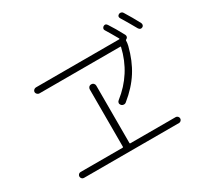

<svg xmlns="http://www.w3.org/2000/svg" viewBox="-167 -1059 1333 1269"><g transform="rotate(-30 500.0 -424.5)"><path d="M963.9 -680.7Q946.3 -671.9 934.6 -690.4Q901.4 -750 867.2 -805.7Q856.4 -823.2 874 -834Q881.8 -837.9 890.6 -835.9Q899.4 -834 904.3 -826.2Q941.4 -766.6 971.7 -709Q975.6 -701.2 973.6 -692.9Q971.7 -684.6 963.9 -680.7ZM587.9 -341.8Q735.4 -457 777.3 -638.7Q779.3 -642.6 773.4 -642.6H156.2Q147.5 -642.6 140.1 -649.9Q132.8 -657.2 132.8 -666Q132.8 -674.8 140.1 -681.6Q147.5 -688.5 156.2 -688.5H793Q793.9 -688.5 794.9 -690.4Q795.9 -692.4 794.9 -693.4Q761.7 -752 739.3 -788.1Q734.4 -794.9 736.8 -802.7Q739.3 -810.5 746.1 -815.4Q763.7 -826.2 775.4 -807.6Q805.7 -761.7 841.8 -694.3Q845.7 -686.5 843.8 -678.2Q841.8 -669.9 834 -666Q833 -665 832 -665Q827.1 -663.1 827.1 -659.2Q827.1 -641.6 822.3 -621.1Q796.9 -520.5 749 -445.3Q701.2 -370.1 621.1 -305.7Q613.3 -298.8 602.1 -299.8Q590.8 -300.8 584 -309.1Q577.1 -317.4 578.6 -326.7Q580.1 -335.9 587.9 -341.8ZM131.8 -11.7Q123 -11.7 116.7 -18.6Q110.4 -25.4 110.4 -34.2Q110.4 -43 116.7 -49.8Q123 -56.6 131.8 -56.6H453.1Q458 -56.6 458 -61.5V-499Q458 -508.8 464.8 -516.1Q471.7 -523.4 482.9 -523.4Q494.1 -523.4 501 -516.1Q507.8 -508.8 507.8 -499V-61.5Q507.8 -56.6 511.7 -56.6H858.4Q867.2 -56.6 873.5 -49.8Q879.9 -43 879.9 -34.2Q879.9 -25.4 873.5 -18.6Q867.2 -11.7 858.4 -11.7Z"/></g></svg>

Font: Rounded-L Mgen+ 1m light
Style: Regular
Weight: 200
Designer: [Source Han Sans]
Ryoko NISHIZUKA  (kana & ideographs); Paul D. Hunt (Latin, Greek & Cyrillic); Wenlong ZHANG  (bopomofo
Version: Version 1.059.20150602